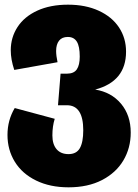

<svg xmlns="http://www.w3.org/2000/svg" viewBox="-20 -574 591 821"><path d="M539 -7Q539 59 507.5 112Q476 165 416 196Q356 227 273 227Q194 227 134.5 198Q75 169 43.5 118Q12 67 12 3Q12 -60 43 -112L214 -66Q204 -34 204 5Q204 43 222 64Q240 85 273 85Q307 85 321.5 59.5Q336 34 336 -17Q336 -124 266 -124H228L239 -259H266Q296 -259 308.5 -277.5Q321 -296 321 -332Q321 -376 308.5 -396Q296 -416 270 -416Q245 -416 232.5 -400Q220 -384 220 -356Q220 -336 226 -308L41 -275Q26 -320 26 -359Q26 -414 55 -458.5Q84 -503 139.5 -528.5Q195 -554 271 -554Q346 -554 402.5 -528Q459 -502 489 -456.5Q519 -411 519 -353Q519 -226 387 -191Q456 -180 497.5 -130.5Q539 -81 539 -7Z"/></svg>

Font: FiraGO Heavy
Style: Regular
Weight: 900
Designer: bBox Type
Foundry: bBox Type GmbH
Version: Version 1.001